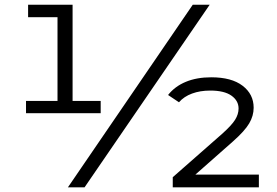

<svg xmlns="http://www.w3.org/2000/svg" viewBox="-20 -799 1183 820"><path d="M91.1 -315.6V-367.8H225.6V-725.6H100V-778.9H290V-367.8H410V-315.6ZM341.1 1.1H270L803.3 -778.9H875.6ZM1085.6 1.1H717.8V-42.2L927.8 -226.7Q968.9 -263.3 983.9 -287.2Q998.9 -311.1 998.9 -335.6Q998.9 -368.9 968.3 -390.6Q937.8 -412.2 877.8 -412.2Q834.4 -412.2 800 -399.4Q765.6 -386.7 744.4 -362.2L697.8 -393.3Q726.7 -430 773.3 -449.4Q820 -468.9 882.2 -468.9Q968.9 -468.9 1016.1 -432.8Q1063.3 -396.7 1063.3 -338.9Q1063.3 -304.4 1044.4 -272.2Q1025.6 -240 975.6 -195.6L814.4 -53.3H1085.6Z"/></svg>

Font: Paperlogy 4 Regular
Style: Regular
Weight: 400
Designer: redesigned by Lee Juim, glyphs from Gmarket Sans & Montserrat
Foundry: PT&
Version: Version 1.001